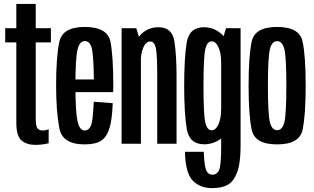

<svg xmlns="http://www.w3.org/2000/svg" viewBox="-20 -744 1624 994"><path d="M163.5 6Q199 6 232 -2.5V-75Q218 -68.5 200 -68.5Q183 -68.5 174 -79.5Q165 -90.5 165 -129V-524.5H243.5V-598H165V-723.5H64.5V-598H7V-524.5H64.5V-108.5Q64.5 -40 91.2 -17Q118 6 163.5 6Z M418 3.5V-68.5Q391 -68.5 381 -118.5Q370.5 -168 370.5 -301Q370.5 -445 381.5 -488Q392.5 -531.5 419 -531.5Q447 -531.5 456.5 -489Q464.5 -449 466 -332.5H360.5V-267H566Q566.5 -283.5 566.5 -301Q566.5 -450.5 552 -528Q536 -604.5 419 -604.5Q303 -604.5 287 -527Q270.5 -449.5 270.5 -301.5Q270.5 -168 287 -81.5Q302 3.5 418 3.5ZM418 -68.5V3.5Q475.5 3.5 505 -16.5Q534 -36.5 548 -84.5Q561 -131 563.5 -210L465.5 -217Q463 -170 459 -131.5Q454.5 -93.5 443.5 -81Q433.5 -68.5 418 -68.5Z M609.5 0H709.5V-520L685.5 -598H609.5ZM794 0H894V-352.5Q894 -455.5 883 -529.2Q872 -603 800 -603Q738 -603 699.2 -554Q660.5 -505 660.5 -436.5L708.5 -421.5Q708.5 -467.5 722.2 -498.5Q736 -529.5 757.5 -529.5Q780 -529.5 787 -494.2Q794 -459 794 -359.5Z M1078.5 230Q1127.5 230 1158.5 213Q1189.5 196 1207.5 148.5Q1225.5 101 1225.5 12.5V-598H1150L1125 -513.5V15.5Q1125 118.5 1113 139.5Q1101 160.5 1080 160.5Q1065.5 160.5 1055.8 150.5Q1046 140.5 1041.2 114.2Q1036.5 88 1035 42H937.5Q940 152.5 978 191.2Q1016 230 1078.5 230ZM1036.5 3Q1089.5 3 1131 -31.8Q1172.5 -66.5 1172.5 -130L1124.5 -175Q1124.5 -129 1110.5 -99.2Q1096.5 -69.5 1075.5 -69.5Q1052 -69.5 1042.8 -110.8Q1033.5 -152 1033.5 -300Q1033.5 -447.5 1042.8 -488.8Q1052 -530 1075.5 -530Q1096.5 -530 1110.5 -500.5Q1124.5 -471 1124.5 -426.5L1171.5 -465Q1171.5 -526 1130.5 -564.5Q1089.5 -603 1036 -603Q960 -603 946.8 -524.5Q933.5 -446 933.5 -300Q933.5 -155 947 -76Q960.5 3 1036.5 3Z M1414.5 3.5Q1530.5 3.5 1546.5 -72.2Q1562.5 -148 1562.5 -300Q1562.5 -453 1546.5 -528.8Q1530.5 -604.5 1414.5 -604.5Q1299 -604.5 1283 -528.8Q1267 -453 1267 -300Q1267 -148 1283 -72.2Q1299 3.5 1414.5 3.5ZM1414.5 -70Q1388 -70 1377.5 -110.5Q1367 -151 1367 -300Q1367 -449.5 1377.5 -490.2Q1388 -531 1414.5 -531Q1441.5 -531 1452 -490.2Q1462.5 -449.5 1462.5 -300Q1462.5 -151 1452 -110.5Q1441.5 -70 1414.5 -70Z"/></svg>

Font: Anybody ExtraCondensed Medium
Style: Regular
Weight: 500
Width: 2
Version: Version 1.113;gftools[0.9.25]